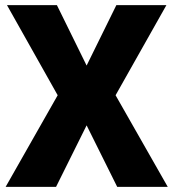

<svg xmlns="http://www.w3.org/2000/svg" viewBox="-20 -731 678 751"><path d="M318.8 -474.6 435.1 -710.9H630.9L432.1 -358.4L636.2 0H438.5L318.8 -240.7L199.2 0H2L205.6 -358.4L7.3 -710.9H202.6Z"/></svg>

Font: TypoPRO Roboto
Style: Regular
Weight: 900
Designer: Google
Version: Version 2.136; 2016